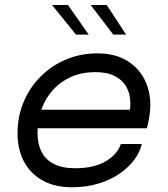

<svg xmlns="http://www.w3.org/2000/svg" viewBox="-20 -758 688 788"><path d="M97 -231.5 113 -307.5H523.5L508.5 -282.5Q511.5 -293 513.2 -304Q515 -315 515 -335Q515 -371 499.5 -399.8Q484 -428.5 452.2 -445.2Q420.5 -462 371 -462Q317 -462 273.5 -443.2Q230 -424.5 198.8 -390.5Q167.5 -356.5 150.8 -311Q134 -265.5 134 -212Q134 -167 150.8 -134.5Q167.5 -102 201.8 -84.8Q236 -67.5 288 -67.5Q332 -67.5 364.8 -76.2Q397.5 -85 420.2 -99.8Q443 -114.5 456.8 -132Q470.5 -149.5 476 -167H562Q555 -135 532 -103.5Q509 -72 472 -46.2Q435 -20.5 385.5 -5Q336 10.5 275.5 10.5Q205 10.5 155 -17.2Q105 -45 78.5 -94.8Q52 -144.5 52 -210.5Q52 -280.5 77.2 -340.2Q102.5 -400 147.5 -444.8Q192.5 -489.5 252 -514.2Q311.5 -539 379.5 -539Q449 -539 497.5 -511Q546 -483 571.5 -435Q597 -387 597 -326.5Q597 -305 592.5 -276.8Q588 -248.5 582.5 -231.5ZM497.5 -616H445L352 -737.5H418ZM344 -616H292L193.5 -737.5H259Z"/></svg>

Font: Epilogue
Style: Italic
Weight: 400
Italic angle: -12°
Designer: Tyler Finck
Foundry: Etcetera Type Co
Version: Version 2.112